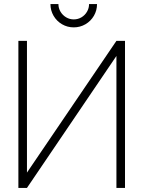

<svg xmlns="http://www.w3.org/2000/svg" viewBox="-20 -920 702 940"><path d="M70 -720H112V-75L550 -720H592V0H550V-646L112 0H70ZM227 -900H266Q266 -880 276.2 -862.8Q286.5 -845.5 303.8 -835.2Q321 -825 341 -825Q361.5 -825 378.8 -835.2Q396 -845.5 406 -862.8Q416 -880 416 -900H455Q455 -869 439.8 -842.8Q424.5 -816.5 398.2 -801.2Q372 -786 341 -786Q310 -786 283.8 -801.2Q257.5 -816.5 242.2 -842.8Q227 -869 227 -900Z"/></svg>

Font: Tap Sans
Style: Regular
Weight: 400
Designer: Tap Payments
Foundry: Tap Payments
Version: Version 1.001;Glyphs 3.1.2 (3151)